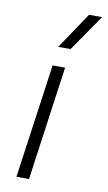

<svg xmlns="http://www.w3.org/2000/svg" viewBox="-85 -785 464 828"><g transform="rotate(10 146.5 -371.0)"><path d="M173.8 -500 104 0H48.8L119.1 -500ZM128.9 -583 235.8 -742.2H293L183.1 -583Z"/></g></svg>

Font: Human Sans Light
Style: Italic
Weight: 300
Italic angle: -8°
Designer: Tim Radville
Foundry: Continuum
Version: Version 1.000;FEAKit 1.0